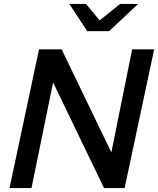

<svg xmlns="http://www.w3.org/2000/svg" viewBox="-20 -949 798 969"><path d="M28 0 177 -700H291L542 -180L647 -700H758L609 0H505L248 -533L139 0ZM420 -792 330 -929H414L483 -846L586 -929H677L531 -792Z"/></svg>

Font: Red Hat Text SemiBold
Style: Italic
Weight: 600
Italic angle: -12°
Designer: Pentagram, MCKL
Foundry: Pentagram, MCKL
Version: Version 1.023